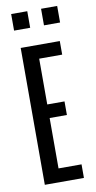

<svg xmlns="http://www.w3.org/2000/svg" viewBox="-86 -783 412 822"><g transform="rotate(-10 120.0 -372.5)"><path d="M40 -595H210V-536H110V-337H185V-278H110V-59H210V0H40ZM225 -673H155V-745H225ZM25 -673V-745H95V-673Z"/></g></svg>

Font: Exetegue
Style: Regular
Weight: 400
Designer: Fábio Duarte Martins
Foundry: Fábio Duarte Martins
Version: Version 0.001